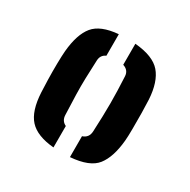

<svg xmlns="http://www.w3.org/2000/svg" viewBox="-108 -909 625 633"><g transform="rotate(30 204.5 -592.0)"><path d="M45.5 -515Q44.5 -532 43.8 -562.2Q43 -592.5 43.5 -623Q44 -653.5 45.5 -671.5Q51.5 -738 78 -770.5Q104.5 -803 171 -808.5V-726.5Q152.5 -718.5 151.5 -697.5Q149.5 -656.5 148.8 -626.8Q148 -597 148.8 -565.8Q149.5 -534.5 151.5 -489Q152.5 -467.5 171 -459V-377.5Q106.5 -383 77.8 -414.2Q49 -445.5 45.5 -515ZM234 -377V-456.5Q257 -464 258 -489Q261 -551 261 -596.8Q261 -642.5 258 -698.5Q257 -721 234 -728.5V-808.5Q304 -802.5 332.2 -769.8Q360.5 -737 364.5 -671.5Q365.5 -653 366 -622Q366.5 -591 366.2 -560.8Q366 -530.5 364.5 -515Q358.5 -449.5 332.2 -416Q306 -382.5 234 -377Z"/></g></svg>

Font: Big Shoulders Stencil Text ExtraBold
Style: Regular
Weight: 800
Designer: Patric King
Foundry: XO Type Co
Version: Version 1.000